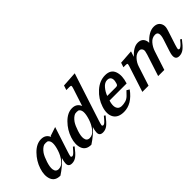

<svg xmlns="http://www.w3.org/2000/svg" viewBox="56 -1399 2134 2134"><g transform="rotate(-45 1123.0 -332.0)"><path d="M332.5 -356.4Q296.9 -342.3 264.6 -297.4Q240.7 -261.2 220.5 -198.7Q200.2 -136.2 205.1 -99.1Q211.4 -49.8 257.6 -50Q303.7 -50.3 340.1 -96.7Q376.5 -143.1 395.5 -202.6Q436.5 -329.1 383.8 -356.4Q372.6 -358.9 358.6 -358.9Q344.7 -358.9 332.5 -356.4ZM405.8 10.3Q349.6 10.3 353.5 -44.9Q355 -73.2 367.7 -112.8Q304.7 -42 217.3 14.6Q135.3 14.6 111.1 -48.6Q86.9 -111.8 115.7 -200.2Q144.5 -288.6 211.7 -356.9Q278.8 -425.3 351.6 -425.3Q424.3 -425.3 448.7 -361.8L452.6 -374L558.1 -409.2L461.4 -111.8Q450.2 -77.6 447.3 -58.1Q447.3 -53.2 451.7 -48.8Q456.1 -44.4 463.9 -44.4Q481.9 -44.4 513.7 -81.5L543.5 -115.7L559.1 -104Q510.3 -39.6 477.5 -14.6Q444.8 10.3 405.8 10.3Z M819.3 -356.4Q783.7 -342.3 751.5 -297.4Q727.5 -261.2 707.3 -198.7Q687 -136.2 691.9 -99.1Q698.2 -49.8 744.4 -50Q790.5 -50.3 826.9 -96.7Q863.3 -143.1 882.3 -202.6Q923.3 -329.1 870.6 -356.4Q859.4 -358.9 845.5 -358.9Q831.5 -358.9 819.3 -356.4ZM892.6 10.3Q836.4 10.3 840.3 -44.9Q841.8 -73.2 854.5 -112.8Q791.5 -42 704.1 14.6Q622.1 14.6 597.9 -48.6Q573.7 -111.8 602.5 -200.2Q631.3 -288.6 698.5 -356.9Q765.6 -425.3 838.4 -425.3Q911.1 -425.3 935.5 -361.8L1002.9 -568.4Q1011.7 -595.7 1009.5 -603.8Q1007.3 -611.8 986.8 -611.8H936.5L954.1 -666L1134.3 -677.7L951.7 -115.7Q939.9 -79.6 936.5 -58.6Q936.5 -53.2 940.7 -48.8Q944.8 -44.4 952.1 -44.4Q970.2 -44.4 1001 -81.5L1030.3 -115.7L1045.9 -104Q997.1 -39.6 964.4 -14.6Q931.6 10.3 892.6 10.3Z M1381.8 -269Q1403.8 -336.9 1370.6 -361.8Q1358.9 -370.6 1336.9 -370.6Q1295.9 -370.6 1262 -330.3Q1228 -290 1211.9 -244.1H1345.7Q1362.3 -244.1 1369.6 -248.8Q1377 -253.4 1381.8 -269ZM1439.9 -118.7Q1342.8 14.2 1218.8 14.2Q1127.9 14.2 1094 -43.9Q1060.1 -102.1 1090.3 -195.8Q1120.6 -289.6 1195.1 -356.9Q1269.5 -424.3 1357.2 -424.3Q1444.8 -424.3 1469.5 -356.2Q1494.1 -288.1 1462.9 -192.4L1461.9 -189.9H1193.8Q1164.6 -96.2 1207.5 -62.5Q1223.6 -50.3 1250.5 -50.3Q1277.3 -50.3 1306.6 -58.1Q1335.9 -65.9 1361.8 -90.6Q1387.7 -115.2 1407.7 -138.2Z M2092.8 9.8Q2024.4 9.8 2044.4 -76.7Q2047.9 -91.3 2054.2 -110.4L2098.1 -245.6Q2131.8 -350.1 2068.4 -350.1Q2021.5 -350.1 1987.3 -311Q1953.1 -272 1936.5 -220.2L1864.7 0H1768.1L1850.6 -254.4Q1866.2 -302.7 1860.4 -319.3Q1849.6 -350.1 1822.3 -350.1Q1775.4 -350.1 1740.7 -312.7Q1706.1 -275.4 1690.9 -228L1616.7 0H1519.5L1618.7 -305.7Q1626 -328.6 1623.8 -335.4Q1621.6 -342.3 1601.6 -342.3H1564.5L1582 -396L1749 -407.7L1728 -342.8Q1802.2 -423.3 1868.9 -423.3Q1935.5 -423.3 1954.1 -366.2Q1959.5 -350.6 1959 -331.1Q2041.5 -423.3 2120.1 -423.3Q2186 -423.3 2207.5 -369.6Q2219.7 -340.3 2209 -301.3Q2204.6 -285.2 2200.2 -271.5L2148.4 -112.3Q2137.7 -78.6 2134.8 -58.6Q2134.8 -53.7 2139.2 -49.6Q2143.6 -45.4 2150.9 -45.4Q2158.2 -45.4 2172.4 -55.4Q2186.5 -65.4 2201.2 -82.5L2229.5 -116.2L2245.6 -104.5Q2196.8 -39.6 2164.1 -14.9Q2131.3 9.8 2092.8 9.8Z"/></g></svg>

Font: RIT Rachana
Style: Bold Italic
Weight: 700
Designer: Hussain KH
Version: 1.4.7